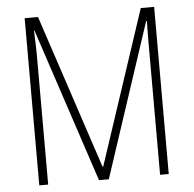

<svg xmlns="http://www.w3.org/2000/svg" viewBox="-51 -766 824 817"><g transform="rotate(-5 360.5 -357.0)"><path d="M339 0H381L598 -657H601C600 -603 600 -574 600 -556V0H637V-714H580L362 -56H359L141 -714H84V0H122V-557C122 -577 121 -604 119 -658H121Z"/></g></svg>

Font: Noto Sans Hebrew Condensed ExtraLight
Style: Regular
Weight: 200
Width: 3
Designer: Monotype Design Team
Foundry: Monotype Imaging Inc.
Version: Version 2.004